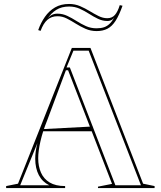

<svg xmlns="http://www.w3.org/2000/svg" viewBox="-20 -950 812 970"><path d="M11 0V-10L71 -22L343 -708H437L703 -22L761 -10V0H475V-7L546 -21L324 -595H313L218 -341Q196 -287 184.5 -237Q173 -187 173 -150Q173 -110 187 -78Q201 -46 231 -28Q261 -10 309 -10V0ZM182 -287V-297L449 -311V-287ZM563 -14H692L428 -694H351L316 -609H333ZM82 -14H229Q194 -31 176 -65.5Q158 -100 158 -148Q158 -165 160.5 -184.5Q163 -204 169 -227ZM468 -793Q438 -793 412 -804.5Q386 -816 363 -830.5Q340 -845 317.5 -856.5Q295 -868 270 -868Q240 -868 219.5 -850Q199 -832 185 -794L173 -798Q186 -835 207 -865Q228 -895 258 -912.5Q288 -930 329 -930Q359 -930 384.5 -919Q410 -908 433 -894Q456 -880 478 -869Q500 -858 522 -858Q546 -858 560.5 -874.5Q575 -891 585 -924L599 -921Q582 -873 564 -845Q546 -817 523 -805Q500 -793 468 -793ZM468 -807Q490 -807 506 -812.5Q522 -818 535.5 -831.5Q549 -845 561 -869Q555 -856 545.5 -850Q536 -844 522 -844Q498 -844 475 -855Q452 -866 429.5 -880.5Q407 -895 382.5 -906Q358 -917 329 -917Q291 -917 264 -900Q237 -883 218 -852Q228 -867 240.5 -874Q253 -881 270 -881Q296 -881 319.5 -870Q343 -859 366.5 -844Q390 -829 414.5 -818Q439 -807 468 -807Z"/></svg>

Font: Kalnia Glaze Thin Medium
Style: Regular
Weight: 500
Version: Version 1.110